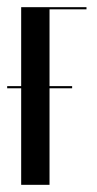

<svg xmlns="http://www.w3.org/2000/svg" viewBox="-22 -515 270 535"><path d="M37 -495H219V-489H116V0H37ZM-2 -275H179V-269H-2Z"/></svg>

Font: Moniqa SemBd Narrow Display
Style: Regular
Weight: 600
Width: 4
Designer: Rajesh Rajput
Foundry: Rajesh Rajput
Version: Version 1.000